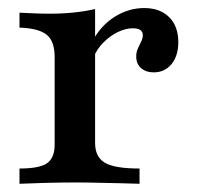

<svg xmlns="http://www.w3.org/2000/svg" viewBox="-20 -447 479 467"><path d="M27.4 0V-37.1Q75.8 -37.1 94.4 -50Q112.9 -62.9 112.9 -95.2V-308.9Q112.9 -346.8 93.5 -362.5Q74.2 -378.2 27.4 -379.8V-416.1Q48.4 -415.3 64.9 -414.5Q81.5 -413.7 100.8 -413.7Q162.1 -413.7 211.3 -425V-99.2Q211.3 -65.3 235.1 -51.2Q258.9 -37.1 319.4 -37.1V0Q304 -0.8 278.2 -1.2Q252.4 -1.6 222.6 -2.4Q192.7 -3.2 163.7 -3.2Q122.6 -3.2 84.3 -2Q46 -0.8 27.4 0ZM354 -271Q334.7 -271 323 -281.5Q311.3 -291.9 311.3 -309.7Q311.3 -320.2 315.3 -329Q319.4 -337.9 323.4 -346Q327.4 -354 327.4 -361.3Q327.4 -378.2 303.2 -378.2Q285.5 -378.2 266.5 -369Q247.6 -359.7 231.9 -344Q216.1 -328.2 208.1 -308.9L205.6 -348.4Q226.6 -386.3 260.1 -406.9Q293.5 -427.4 330.6 -427.4Q369.4 -427.4 391.5 -405.2Q413.7 -383.1 413.7 -344.4Q413.7 -311.3 397.2 -291.1Q380.6 -271 354 -271Z"/></svg>

Font: Playfair 9pt SemiBold
Style: Regular
Weight: 600
Designer: Claus Eggers Sørensen
Foundry: Claus Eggers Sørensen
Version: Version 2.001;gftools[0.9.30]